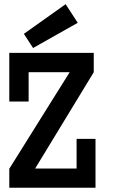

<svg xmlns="http://www.w3.org/2000/svg" viewBox="-20 -887 586 907"><path d="M431.2 0H23.9V-89.8L309.1 -545.9H115.2V-407.2H23.9V-637.2H422.9V-545.9L146 -90.8H341.8V-231H431.2ZM347.2 -779.3 136.2 -660.2 92.8 -727.1 290 -867.2Z"/></svg>

Font: Anonymous Pro
Style: Bold
Weight: 700
Monospace: yes
Designer: Mark Simonson
Version: Version 1.003